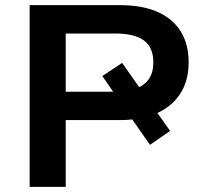

<svg xmlns="http://www.w3.org/2000/svg" viewBox="-20 -725 792 745"><path d="M95 0V-705H446Q532 -705 591 -679Q650 -653 681 -603.5Q712 -554 712 -483Q712 -410 677.5 -358.5Q643 -307 578 -281L573 -312L640 -217L562 -163L481 -279L517 -265Q505 -263 486.5 -261Q468 -259 446 -259H235V0ZM235 -369H425Q432 -369 438 -369Q444 -369 451 -370L437 -343L377 -430L454 -481L529 -374L506 -381Q575 -405 575 -483Q575 -541 538.5 -568Q502 -595 426 -595H235Z"/></svg>

Font: Nunito Sans 10pt SemiExpanded
Style: Bold
Weight: 700
Width: 6
Designer: Vernon Adams
Foundry: Vernon Adams
Version: Version 3.101;gftools[0.9.27]